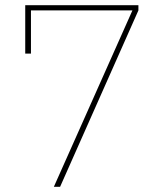

<svg xmlns="http://www.w3.org/2000/svg" viewBox="-20 -718 640 738"><path d="M187 0 489 -678H99V-512H77V-698H512V-678L211 0Z"/></svg>

Font: IBM Plex Sans Thai Thin
Style: Regular
Weight: 100
Designer: Mike Abbink, Paul van der Laan, Pieter van Rosmalen, Ben Mitchell, Mark Frömberg
Foundry: Bold Monday
Version: Version 1.1